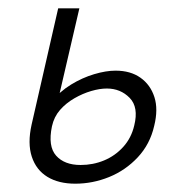

<svg xmlns="http://www.w3.org/2000/svg" viewBox="-20 -433 433 462"><path d="M161 9Q121 9 94 -7.5Q67 -24 56.5 -56Q46 -88 56 -133L120 -413H171L105 -129Q95 -81 115 -58.5Q135 -36 174 -36Q204 -36 230.5 -47Q257 -58 276.5 -79.5Q296 -101 303 -131Q314 -175 292 -197.5Q270 -220 237 -220Q220 -220 199.5 -214Q179 -208 159 -196.5Q139 -185 124.5 -168.5Q110 -152 105 -129H72Q82 -162 103 -187.5Q124 -213 151 -229.5Q178 -246 206.5 -254.5Q235 -263 258 -263Q294 -263 318 -246Q342 -229 351.5 -199.5Q361 -170 351 -130Q341 -86 311.5 -54.5Q282 -23 242.5 -7Q203 9 161 9Z"/></svg>

Font: Ysabeau Infant Light
Style: Italic
Weight: 300
Italic angle: -12°
Designer: Christian Thalmann (Catharsis Fonts)
Version: Version 2.001;gftools[0.9.30]; featfreeze: ss01,ss02,lnum